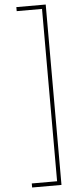

<svg xmlns="http://www.w3.org/2000/svg" viewBox="-72 -827 500 1231"><g transform="rotate(-5 178.5 -211.5)"><path d="M83 343H246V-766H83V-792H272V369H83Z"/></g></svg>

Font: Noto Sans Kannada SemiCondensed Thin
Style: Regular
Weight: 100
Width: 4
Designer: Jelle Bosma - Monotype Design Team
Foundry: Monotype Imaging Inc.
Version: Version 2.005; ttfautohint (v1.8.4.7-5d5b)